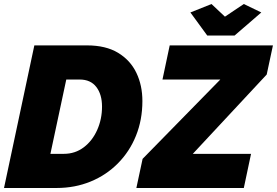

<svg xmlns="http://www.w3.org/2000/svg" viewBox="-23 -936 1379 956"><path d="M925 -874 1030 -916 1097 -853 1191 -916 1278 -874 1145 -759H1009ZM687 -145 1074 -540H786L822 -710H1336L1305 -565L937 -170H1227L1191 0H656ZM148 -710H410Q504 -710 565 -673Q626 -636 656 -573.5Q686 -511 686 -433Q686 -339 654 -260Q622 -181 564 -122.5Q506 -64 428 -32Q350 0 259 0H-3ZM295 -170Q351 -170 394 -202.5Q437 -235 461 -289Q485 -343 485 -405Q485 -466 456.5 -503Q428 -540 374 -540H307L228 -170Z"/></svg>

Font: Raleway Black
Style: Italic
Weight: 900
Italic angle: -12°
Designer: Matt McInerney, Pablo Impallari, Rodrigo Fuenzalida
Foundry: Matt McInerney, Pablo Impallari, Rodrigo Fuenzalida
Version: Version 4.101;RELEASE